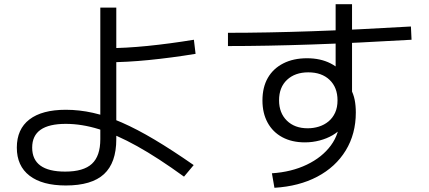

<svg xmlns="http://www.w3.org/2000/svg" viewBox="-20 -839 2040 913"><path d="M293 43Q181 43 120.5 -3.5Q60 -50 60 -137Q60 -225 120 -271Q180 -317 293 -317Q357 -317 422 -302.5Q487 -288 559 -256.5Q631 -225 715 -175Q799 -125 901 -54L855 1Q731 -89 632 -144Q533 -199 451 -224.5Q369 -250 293 -250Q213 -250 173 -222Q133 -194 133 -137Q133 -23 290 -23Q377 -23 417 -60Q457 -97 457 -177V-803H533V-177Q533 -65 474.5 -11Q416 43 293 43ZM492 -610Q576 -610 681 -620.5Q786 -631 902 -650L910 -583Q794 -564 687.5 -553.5Q581 -543 495 -543Z M1273 -15Q1366 -21 1439 -56Q1512 -91 1553.5 -147.5Q1595 -204 1595 -275V-298L1633 -283Q1626 -256 1607.5 -234Q1589 -212 1561.5 -196Q1534 -180 1500 -171Q1466 -162 1430 -162Q1368 -162 1322.5 -186.5Q1277 -211 1252.5 -256Q1228 -301 1228 -361Q1228 -424 1253.5 -468.5Q1279 -513 1327 -537.5Q1375 -562 1440 -562Q1504 -562 1552 -537.5Q1600 -513 1630 -467L1576 -447V-819H1654V-375L1647 -418Q1661 -392 1666.5 -364.5Q1672 -337 1672 -304Q1672 -202 1624 -123.5Q1576 -45 1489 1Q1402 47 1285 54ZM1443 -229Q1471 -229 1496.5 -237Q1522 -245 1542 -261.5Q1562 -278 1573.5 -303Q1585 -328 1585 -362Q1585 -423 1547.5 -459Q1510 -495 1446 -495Q1383 -495 1345 -459.5Q1307 -424 1307 -362Q1307 -302 1344 -265.5Q1381 -229 1443 -229ZM1064 -683Q1430 -683 1934 -713L1937 -650Q1429 -620 1064 -620Z"/></svg>

Font: M PLUS 2 Thin
Style: Regular
Weight: 400
Version: Version 1.001